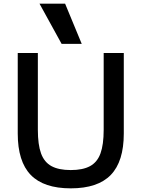

<svg xmlns="http://www.w3.org/2000/svg" viewBox="-20 -1020 774 1050"><path d="M367 10Q219 10 148 -63.5Q77 -137 77 -290V-730H187V-310Q187 -229 204.5 -181Q222 -133 261.5 -111.5Q301 -90 367 -90Q433 -90 472.5 -111.5Q512 -133 529.5 -181Q547 -229 547 -310V-730H657V-290Q657 -137 586 -63.5Q515 10 367 10ZM317 -780 196 -1000H336L427 -780Z"/></svg>

Font: M PLUS 2 Medium
Style: Regular
Weight: 500
Designer: Coji Morishita
Foundry: UNDERFOREST DESIGN
Version: Version 1.001